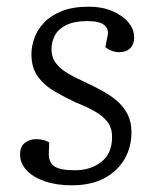

<svg xmlns="http://www.w3.org/2000/svg" viewBox="-20 -540 465 574"><path d="M204 -31Q251 -31 283 -56Q315 -81 315 -130Q315 -158 301.5 -175.5Q288 -193 263.5 -207Q239 -221 206 -234Q174 -249 143.5 -266.5Q113 -284 93.5 -310.5Q74 -337 74 -378Q74 -401 82.5 -425.5Q91 -450 111 -471.5Q131 -493 164 -506.5Q197 -520 246 -520Q285 -520 315.5 -507Q346 -494 363.5 -473.5Q381 -453 381 -428Q381 -407 369 -395.5Q357 -384 337 -384Q324 -384 313 -388.5Q302 -393 295 -399L301 -430Q307 -451 293 -464Q279 -477 241 -477Q202 -477 178 -465Q154 -453 144 -434Q134 -415 134 -393Q134 -369 146.5 -352Q159 -335 181.5 -321.5Q204 -308 233 -295Q259 -283 284 -269.5Q309 -256 329 -239Q349 -222 361 -199Q373 -176 373 -145Q373 -100 352 -64Q331 -28 291.5 -7Q252 14 194 14Q149 14 114 2Q79 -10 59.5 -31Q40 -52 40 -78Q40 -102 54.5 -113Q69 -124 88 -124Q99 -124 109.5 -121.5Q120 -119 127 -114L126 -82Q125 -56 141.5 -43.5Q158 -31 204 -31Z"/></svg>

Font: Literata 18pt Light
Style: Italic
Weight: 300
Italic angle: -2°
Designer: Latin by Veronika Burian and Jose Scaglione. Greek by Irene Vlachou. Cyrillic by Vera Evstafieva
Foundry: TypeTogether
Version: Version 3.103;gftools[0.9.29]